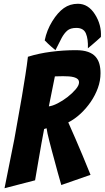

<svg xmlns="http://www.w3.org/2000/svg" viewBox="-20 -997 555 1018"><path d="M4 1Q31 -132 56 -259Q65 -313 76 -371.5Q87 -430 96.5 -487.5Q106 -545 114.5 -598.5Q123 -652 128 -696Q185 -714 251 -722.5Q317 -731 382 -731Q421 -731 446.5 -722Q472 -713 486.5 -696.5Q501 -680 507 -658Q513 -636 513 -609Q513 -569 499 -530.5Q485 -492 461.5 -457.5Q438 -423 407.5 -394.5Q377 -366 342 -348Q360 -308 380.5 -260.5Q401 -213 419 -170Q439 -120 460 -70L305 -16Q285 -85 269 -146Q262 -171 255 -197.5Q248 -224 242 -247.5Q236 -271 232 -289Q228 -307 227 -317L214 -313Q208 -281 199.5 -235Q191 -189 184 -146Q175 -95 166 -41ZM239 -433Q258 -435 285.5 -449Q313 -463 338 -482.5Q363 -502 381 -523Q399 -544 399 -560Q399 -571 392 -577.5Q385 -584 372.5 -587.5Q360 -591 345 -592Q330 -593 314 -593Q303 -593 291.5 -592.5Q280 -592 271 -592ZM393 -977Q448 -977 483.5 -921Q519 -865 515 -801Q505 -792 493 -781Q482 -772 470.5 -761.5Q459 -751 446 -741Q448 -790 435.5 -819.5Q423 -849 385 -849Q353 -849 336.5 -834.5Q320 -820 307 -796Q294 -772 274 -731Q261 -742 251 -750.5Q241 -759 233 -767L217 -783Q228 -837 257 -884Q286 -931 318.5 -954Q351 -977 393 -977Z"/></svg>

Font: Bangers
Style: Regular
Weight: 400
Designer: vernon adams
Foundry: Vernon Adams
Version: Version 2.000